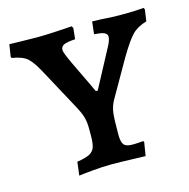

<svg xmlns="http://www.w3.org/2000/svg" viewBox="-84 -585 664 675"><g transform="rotate(-15 248.5 -248.0)"><path d="M130 -40Q162 -45 176 -52.5Q190 -60 195 -74Q200 -88 200 -116V-143Q200 -164 195.5 -181.5Q191 -199 177 -225L98 -371Q76 -413 58.5 -429.5Q41 -446 2 -452L-1 -456L6 -501Q17 -501 47 -500Q77 -499 107 -499Q135 -499 177.5 -501.5Q220 -504 234 -505L238 -498L234 -458Q203 -456 192 -450.5Q181 -445 181 -432Q181 -423 203 -376.5Q225 -330 244 -291L257 -263H264L337 -400Q350 -423 350 -437Q350 -456 305 -457L303 -460L308 -503L341 -502Q374 -499 413 -499Q441 -499 464 -500Q487 -501 495 -502L498 -496L492 -454Q458 -444 439 -424.5Q420 -405 389 -353L310 -215Q299 -194 296.5 -171Q294 -148 294 -94Q294 -68 302 -58Q310 -48 332 -48Q346 -48 357.5 -49Q369 -50 373 -50L375 -46L367 3Q353 3 315.5 1.5Q278 0 241 0Q213 0 174.5 3.5Q136 7 124 9Z"/></g></svg>

Font: Alegreya SC Medium
Style: Regular
Weight: 500
Designer: Juan Pablo del Peral
Foundry: Huerta Tipografica
Version: Version 2.007; ttfautohint (v1.6)